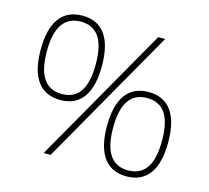

<svg xmlns="http://www.w3.org/2000/svg" viewBox="-106 -860 1077 990"><g transform="rotate(15 432.5 -365.0)"><path d="M206 0 622 -730H659L243 0ZM217 -286Q136 -286 94.5 -343Q53 -400 53 -511Q53 -622 94.5 -679Q136 -736 217 -736Q298 -736 339 -679Q380 -622 380 -511Q380 -400 339 -343Q298 -286 217 -286ZM217 -318Q282 -318 314.5 -365.5Q347 -413 347 -511Q347 -609 314.5 -656.5Q282 -704 217 -704Q152 -704 119 -656.5Q86 -609 86 -511Q86 -413 119 -365.5Q152 -318 217 -318ZM648 6Q568 6 526.5 -51Q485 -108 485 -219Q485 -330 526.5 -387Q568 -444 648 -444Q729 -444 770.5 -387Q812 -330 812 -219Q812 -108 770.5 -51Q729 6 648 6ZM648 -26Q714 -26 746.5 -73.5Q779 -121 779 -219Q779 -317 746.5 -364.5Q714 -412 648 -412Q584 -412 551 -364.5Q518 -317 518 -219Q518 -121 551 -73.5Q584 -26 648 -26Z"/></g></svg>

Font: M PLUS 1 Thin ExtraLight
Style: Regular
Weight: 250
Version: Version 1.001